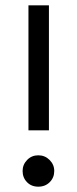

<svg xmlns="http://www.w3.org/2000/svg" viewBox="-20 -694 291 722"><path d="M87 -204V-674H164V-204ZM65 -51Q65 -75 82 -92.5Q99 -110 124 -110Q149 -110 166.5 -92.5Q184 -75 184 -51Q184 -26 167 -9Q150 8 124 8Q98 8 81.5 -9Q65 -26 65 -51Z"/></svg>

Font: Hind Regular
Style: Regular
Weight: 400
Designer: Manushi Parikh, Satya Rajpurohit
Foundry: Indian Type Foundry
Version: Version 1.201;PS 1.0;hotconv 1.0.78;makeotf.lib2.5.61930; tt